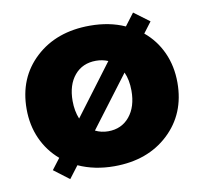

<svg xmlns="http://www.w3.org/2000/svg" viewBox="-70 -637 792 745"><g transform="rotate(-10 326.0 -265.0)"><path d="M326.2 12.2Q248.5 12.2 185.1 -16.6L148.4 31.7L87.9 -14.2L120.6 -57.1Q76.7 -94.7 52.7 -147.9Q28.8 -201.2 28.8 -265.1Q28.8 -388.2 111.6 -464.8Q194.3 -541.5 326.2 -541.5Q403.3 -541.5 463.9 -514.2L500.5 -562.5L561.5 -517.1L529.3 -474.6Q574.2 -437.5 598.6 -383.8Q623 -330.1 623 -265.1Q623 -142.6 540.5 -65.2Q458 12.2 326.2 12.2ZM210 -265.1Q210 -225.6 223.1 -193.8L373.5 -394Q351.1 -403.3 326.2 -403.3Q272.9 -403.3 241.5 -366Q210 -328.6 210 -265.1ZM326.2 -125.5Q378.9 -125.5 410.4 -163.6Q441.9 -201.7 441.9 -265.1Q441.9 -307.6 427.7 -338.9L275.4 -137.2Q298.8 -125.5 326.2 -125.5Z"/></g></svg>

Font: Epilogue ExtraBold
Style: Regular
Weight: 800
Designer: Tyler Finck
Foundry: Etcetera Type Co
Version: Version 2.112